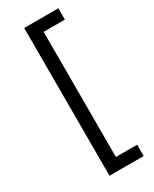

<svg xmlns="http://www.w3.org/2000/svg" viewBox="-230 -818 823 1023"><g transform="rotate(-30 181.0 -306.5)"><path d="M117.9 147.7V-761.4H328.1V-691.8H197.4V78.1H328.1V147.7Z"/></g></svg>

Font: Inter Alia
Style: Regular
Weight: 400
Designer: Rasmus Andersson (Latin, Greek, Cyrillic etc.) and Evan from Shavian.info (Shavian, old style figures)
Foundry: Shavian.info
Version: Version 0.001;git-37ab20767